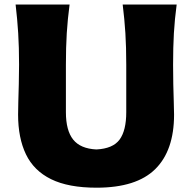

<svg xmlns="http://www.w3.org/2000/svg" viewBox="-20 -830 866 865"><path d="M415 15.6Q288.1 15.6 210.2 -22.7Q132.3 -61 96.9 -134.8Q61.5 -208.5 61.5 -314Q61.5 -335.4 62.5 -371.6Q63.5 -407.7 64.7 -451.4Q65.9 -495.1 65.9 -538.6Q65.9 -617.7 62 -680.4Q58.1 -743.2 50.3 -809.6H293.5Q284.7 -743.2 280.8 -680.4Q276.9 -617.7 276.9 -538.6V-324.7Q276.9 -242.2 309.6 -201.2Q342.3 -160.2 414.1 -156.7Q488.3 -160.2 518.6 -200.9Q548.8 -241.7 548.8 -324.7V-538.6Q548.8 -617.7 544.9 -680.4Q541 -743.2 532.7 -809.6H775.9Q767.1 -743.2 763.4 -680.4Q759.8 -617.7 759.8 -538.6Q759.8 -495.1 760.7 -450.7Q761.7 -406.2 762.9 -369.9Q764.2 -333.5 764.2 -313.5Q764.2 -151.9 679.4 -68.1Q594.7 15.6 415 15.6Z"/></svg>

Font: Pinar ExtraBold
Style: Regular
Weight: 800
Designer: Amin Abedi
Version: Version 3.000